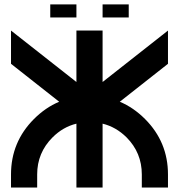

<svg xmlns="http://www.w3.org/2000/svg" viewBox="-20 -840 802 860"><path d="M732.4 -58.6V0H615.2V-58.6Q615.2 -155.8 546.9 -224.6Q499.5 -271.5 439.5 -286.1V0H322.3V-286.1Q262.2 -271.5 215.3 -224.6Q146.5 -155.8 146.5 -58.6V0H29.3V-58.6Q29.3 -204.1 132.3 -307.1Q183.6 -358.4 245.1 -384.3L29.3 -554.2V-703.1L322.3 -472.7V-703.1H439.5V-472.7L732.4 -703.1V-554.2L516.6 -384.3Q578.1 -358.4 629.4 -307.1Q732.4 -204.1 732.4 -58.6ZM322.3 -761.7H205.1V-820.3H322.3ZM556.6 -761.7H439.5V-820.3H556.6Z"/></svg>

Font: Gerhaus
Style: Regular
Weight: 400
Designer: GGBotNet
Foundry: GGBotNet
Version: 1.01